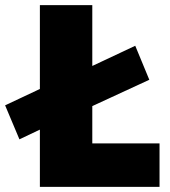

<svg xmlns="http://www.w3.org/2000/svg" viewBox="-44 -731 663 751"><path d="M-24 -319 112 -383V-711H317V-473L485 -552L540 -419L317 -316V-170H580V0H112V-224L32 -186Z"/></svg>

Font: Nebula Sans Black
Style: Regular
Weight: 900
Designer: Paul D. Hunt for Adobe (as Source Sans)
Foundry: Nebula Entertainment & Broadcasting LLC
Version: Version 1.010